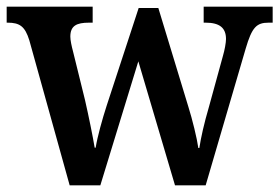

<svg xmlns="http://www.w3.org/2000/svg" viewBox="-21 -556 838 576"><path d="M67 -435 188 0H280L394 -372L504 0H596L716 -410C735 -475 749 -488 785 -488H797V-536H590V-488H596C637 -488 657 -473 657 -439C657 -428 653 -406 648 -389L606 -236C591 -185 582 -144 577 -112H574C570 -141 556 -198 544 -236L454 -532H395L299 -239C286 -199 271 -145 266 -113H263C258 -144 245 -208 234 -256L198 -402C194 -417 190 -435 190 -446C190 -479 209 -488 246 -488H257V-536H-1V-488H2C38 -488 54 -477 67 -435Z"/></svg>

Font: Noto Serif Devanagari SemiCondensed SemiBold
Style: Regular
Weight: 600
Width: 4
Designer: Universal Thirst, Indian Type Foundry and the Monotype Design Team
Foundry: Monotype Imaging Inc.
Version: Version 2.004